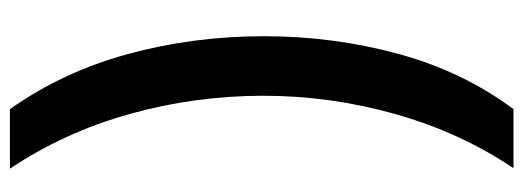

<svg xmlns="http://www.w3.org/2000/svg" viewBox="-354 -485 1055 387"><g transform="rotate(-90 173.5 -291.5)"><path d="M294 -287Q294 -147 258.5 -16.5Q223 114 147 216H28Q100 109 137 -22Q174 -153 174 -288Q174 -427 137 -558.5Q100 -690 27 -799H147Q222 -693 258 -561.5Q294 -430 294 -287Z"/></g></svg>

Font: Noto Sans Sinhala SemiCondensed
Style: Bold
Weight: 700
Width: 4
Designer: Jelle Bosma - Monotype Design Team
Foundry: Monotype Imaging Inc.
Version: Version 2.006; ttfautohint (v1.8.4.7-5d5b)